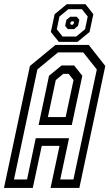

<svg xmlns="http://www.w3.org/2000/svg" viewBox="-44 -920 536 940"><path d="M-24.5 0 102.5 -597 227.5 -700H390.5L471.5 -597L344.5 0H203.5L247.5 -206H160.5L116.5 0ZM24.5 -41.5H88.5L131 -243.5H294L251 -41.5H315.5L430 -580L363.5 -663.5H240L139 -580ZM145 -308 196 -549 257.5 -599.5H319L359 -549L307.5 -308ZM190.5 -347H277.5L316 -528L292 -558.5H266L229 -528ZM244 -715 205 -763.5 223.5 -850.5 283 -899.5H374.5L413 -850.5L394.5 -763.5L335.5 -715ZM262.5 -741H329L372.5 -777L385.5 -839L357 -875H290.5L247 -839L234 -777ZM287.5 -777.5 275 -793.5 281 -822.5 300 -838H332L344.5 -822.5L338 -793.5L319.5 -777.5ZM303.5 -799H312L316.5 -803.5L318.5 -811.5L315.5 -815.5H307L302 -811.5L300 -803.5Z"/></svg>

Font: Tourney Condensed Regular
Style: Italic
Weight: 400
Width: 3
Italic angle: -12°
Designer: Tyler Finck
Foundry: Etcetera Type Co
Version: Version 1.010; ttfautohint (v1.8.3)